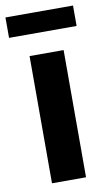

<svg xmlns="http://www.w3.org/2000/svg" viewBox="-88 -749 448 792"><g transform="rotate(-10 135.5 -353.5)"><path d="M276.7 -707H-6.3V-621.5H276.7ZM64 -532.8V0H206.6V-532.8Z"/></g></svg>

Font: Estedad-FD VF
Style: Regular
Weight: 100
Designer: Amin Abedi
Version: Version 7.3